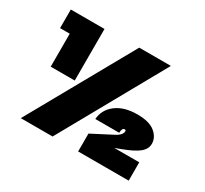

<svg xmlns="http://www.w3.org/2000/svg" viewBox="-143 -923 1214 1135"><g transform="rotate(30 464.0 -355.0)"><path d="M110 0 508 -711H724L327 0ZM111 -352V-577H45V-704H275V-352ZM494 -216Q499 -282 553 -323Q607 -364 697 -364Q779 -364 818 -331.5Q857 -299 857 -256Q857 -220 824.5 -193.5Q792 -167 717 -139L677 -124H847V1H502V-121L637 -191Q684 -214 684 -242Q684 -250 675 -250Q658 -250 657 -216Z"/></g></svg>

Font: Poppins Black
Style: Regular
Weight: 900
Designer: Ninad Kale (Devanagari), Jonny Pinhorn (Latin)
Foundry: Indian Type Foundry
Version: Version 3.200;PS 1.000;hotconv 16.6.54;makeotf.lib2.5.65590